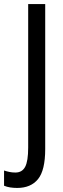

<svg xmlns="http://www.w3.org/2000/svg" viewBox="-69 -734 313 947"><path d="M16 193Q-2 193 -18.5 190.5Q-35 188 -49 182V107Q-37 111 -23 114Q-9 117 7 117Q40 117 55 89Q70 61 70 -6V-714H154V1Q154 106 118.5 149.5Q83 193 16 193Z"/></svg>

Font: Noto Sans Lao ExtraCondensed
Style: Regular
Weight: 400
Width: 2
Designer: Monotype Design Team
Foundry: Monotype Imaging Inc.
Version: Version 2.003; ttfautohint (v1.8.4.7-5d5b)